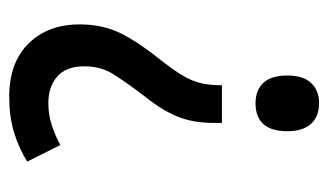

<svg xmlns="http://www.w3.org/2000/svg" viewBox="-168 -533 713 417"><g transform="rotate(-90 188.5 -324.5)"><path d="M187 -661Q261 -661 302.5 -619Q344 -577 344 -508Q344 -457 324 -417.5Q304 -378 262 -326Q233 -289 222.5 -263.5Q212 -238 212 -205V-199H130V-216Q130 -262 144 -296Q158 -330 188 -367Q219 -408 236 -435Q253 -462 253 -498Q253 -537 231 -556.5Q209 -576 173 -576Q148 -576 125 -568.5Q102 -561 82 -550L46 -622Q77 -641 111 -651Q145 -661 187 -661ZM173 12Q144 12 128 -5.5Q112 -23 112 -57Q112 -126 173 -126Q201 -126 217 -109Q233 -92 233 -57Q233 -22 216.5 -5Q200 12 173 12Z"/></g></svg>

Font: Noto Sans Telugu ExtraCondensed Medium
Style: Regular
Weight: 500
Width: 2
Designer: Jelle Bosma - Monotype Design Team
Foundry: Monotype Imaging Inc.
Version: Version 2.005; ttfautohint (v1.8.4.7-5d5b)